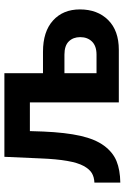

<svg xmlns="http://www.w3.org/2000/svg" viewBox="134 -698 571 879"><g transform="rotate(-90 419.5 -258.5)"><path d="M22.9 6.8V-111.8Q48.3 -112.8 66.4 -123.5Q84.5 -134.3 99.1 -160.9Q113.8 -187.5 122.3 -236.3Q130.9 -285.2 133.8 -358.9L141.1 -523.9H523.9V-347.2H622.1Q714.4 -347.2 765.1 -301.3Q815.9 -255.4 815.9 -178.2Q815.9 -97.7 767.3 -48.8Q718.8 0 630.9 0H390.1V-407.2H258.8L256.8 -346.2Q252.4 -243.7 237.1 -175.8Q221.7 -107.9 191.9 -67.6Q162.1 -27.3 121.8 -10.7Q81.5 5.9 22.9 6.8ZM523.9 -102.1H608.9Q648.4 -102.1 668.7 -122.8Q689 -143.6 689 -176.8Q689 -209 669.4 -229Q649.9 -249 608.9 -249H523.9Z"/></g></svg>

Font: Rawline
Style: Bold
Weight: 700
Designer: Matt McInerney, Pablo Impallari, Rodrigo Fuenzalida
Foundry: Matt McInerney, Pablo Impallari, Rodrigo Fuenzalida
Version: Version 4.020;PS 004.020;hotconv 1.0.88;makeotf.lib2.5.64775